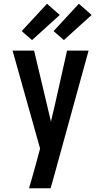

<svg xmlns="http://www.w3.org/2000/svg" viewBox="-20 -790 540 1025"><path d="M135 215Q146 179 156 142.5Q166 106 176 70L194 3L47 -520H162L252 -141L275 -239L338 -520H453L263 170L250 215ZM321 -576 266 -624 401 -770 469 -710ZM151 -576 96 -624 231 -770 299 -710Z"/></svg>

Font: Iosevka Term
Style: Bold
Weight: 700
Monospace: yes
Designer: Belleve Invis
Foundry: Belleve Invis
Version: Version 30.0.1